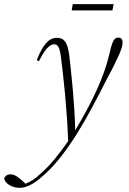

<svg xmlns="http://www.w3.org/2000/svg" viewBox="-164 -644 620 924"><path d="M-69 260C-36 260 0 240 36 208C107 150 170 58 209 -5C257 -82 295 -155 352 -267C382 -322 396 -352 410 -383C418 -402 426 -424 426 -438C426 -452 421 -463 406 -463C383 -463 376 -443 361 -379C335 -268 275 -145 198 -17C195 -147 180 -285 169 -380C161 -440 145 -462 110 -462C70 -462 42 -428 13 -355L23 -349C53 -409 76 -431 97 -431C115 -431 124 -414 130 -364C142 -268 158 -125 164 35C125 91 82 148 32 191C9 214 -18 232 -42 240L-52 230C-75 209 -93 195 -113 195C-127 195 -141 202 -144 216C-139 239 -107 260 -69 260ZM181 -594H377L383 -624H186Z"/></svg>

Font: Source Serif 4 Display Light
Style: Italic
Weight: 300
Italic angle: -12°
Designer: Frank Grießhammer
Foundry: Adobe Systems Incorporated
Version: Version 4.004;hotconv 1.0.117;makeotfexe 2.5.65602